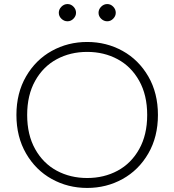

<svg xmlns="http://www.w3.org/2000/svg" viewBox="-20 -917 860 947"><path d="M61 -350Q61 -458 108.5 -540Q156 -622 235.5 -666Q315 -710 410 -710Q505 -710 584.5 -666Q664 -622 711.5 -540Q759 -458 759 -350Q759 -242 711.5 -160Q664 -78 584.5 -34Q505 10 410 10Q315 10 235.5 -34Q156 -78 108.5 -160Q61 -242 61 -350ZM706 -350Q706 -448 666.5 -518.5Q627 -589 560 -625Q493 -661 410 -661Q327 -661 260 -625Q193 -589 153.5 -518.5Q114 -448 114 -350Q114 -252 153.5 -181.5Q193 -111 260 -75Q327 -39 410 -39Q493 -39 560 -75Q627 -111 666.5 -181.5Q706 -252 706 -350ZM270 -854Q270 -871 283 -884Q296 -897 313 -897Q330 -897 342.5 -884Q355 -871 355 -854Q355 -838 342.5 -825Q330 -812 313 -812Q296 -812 283 -824.5Q270 -837 270 -854ZM466 -854Q466 -871 479 -884Q492 -897 509 -897Q526 -897 538.5 -884Q551 -871 551 -854Q551 -838 538.5 -825Q526 -812 509 -812Q492 -812 479 -824.5Q466 -837 466 -854Z"/></svg>

Font: Kodchasan ExtraLight
Style: Regular
Weight: 275
Version: Version 1.000; ttfautohint (v1.6)